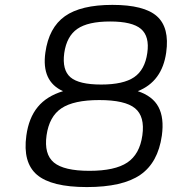

<svg xmlns="http://www.w3.org/2000/svg" viewBox="-20 -740 710 779"><path d="M235.8 -370.1Q147.5 -409.7 164.1 -526.9Q178.2 -627.9 243.2 -674.1Q308.1 -720.2 436 -720.2Q564.9 -720.2 616.7 -674.1Q668.5 -627.9 654.3 -526.9Q637.7 -409.2 539.1 -370.1Q599.6 -350.1 623 -305.9Q646.5 -261.7 636.7 -189.9Q621.1 -80.1 549.1 -30.5Q477.1 19 332.5 19Q188.5 19 130.1 -30.8Q71.8 -80.6 86.9 -189.9Q96.7 -261.7 133.1 -305.9Q169.4 -350.1 235.8 -370.1ZM382.8 -334Q279.3 -334 229.5 -300.8Q179.7 -267.6 168.9 -190.9Q158.2 -114.3 198.7 -80.6Q239.3 -46.9 342.8 -46.9Q446.3 -46.9 496.6 -80.6Q546.9 -114.3 557.6 -190.9Q568.4 -267.6 527.8 -300.8Q487.3 -334 382.8 -334ZM240.7 -524.9Q231.4 -456.1 265.9 -426.5Q300.3 -397 390.6 -397Q480.5 -397 524.2 -426.8Q567.9 -456.5 577.6 -524.9Q587.4 -592.3 552 -622.6Q516.6 -652.8 426.8 -652.8Q336.9 -652.8 293.7 -622.8Q250.5 -592.8 240.7 -524.9Z"/></svg>

Font: Fivo Sans
Style: Italic
Weight: 400
Designer: Alexander Slobzheninov
Foundry: Alexander Slobzheninov
Version: 1.0